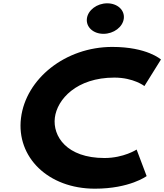

<svg xmlns="http://www.w3.org/2000/svg" viewBox="-20 -1123 991 1158"><path d="M626.7 -1103C565 -1103 510.3 -1062 504.1 -1011C497.8 -960 542.4 -919 604.1 -919C665.8 -919 720.4 -960 726.7 -1011C733 -1062 688.4 -1103 626.7 -1103ZM610.1 -170C726.3 -170 804 -221 804 -221L864.4 -61C864.4 -61 763 15 552.3 15C270.4 15 77.6 -175 106.6 -411C135.7 -648 374.2 -840 657.3 -840C868 -840 950.7 -764 950.7 -764L851 -604C851 -604 785.8 -655 669.7 -655C441 -655 324.3 -523 310.8 -413C297.2 -302 381.4 -170 610.1 -170Z"/></svg>

Font: Hussar
Style: BdSuprExtOblOne
Weight: 700
Foundry: Cannot Into Space Fonts
Version: Version 2.00